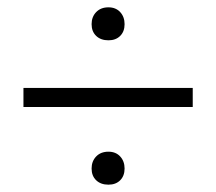

<svg xmlns="http://www.w3.org/2000/svg" viewBox="-20 -496 590 524"><path d="M230 -430Q230 -450 242.5 -463Q255 -476 276 -476Q296 -476 308 -463Q320 -450 320 -430Q320 -410 308 -398Q296 -386 276 -386Q255 -386 242.5 -398Q230 -410 230 -430ZM44 -256H506V-204H44ZM230 -36Q230 -56 242.5 -69Q255 -82 276 -82Q296 -82 308 -69Q320 -56 320 -36Q320 -16 308 -4Q296 8 276 8Q255 8 242.5 -4Q230 -16 230 -36Z"/></svg>

Font: Ysabeau SC
Style: Regular
Weight: 400
Designer: Christian Thalmann (Catharsis Fonts)
Version: Version 0.003